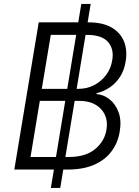

<svg xmlns="http://www.w3.org/2000/svg" viewBox="-20 -838 689 949"><path d="M231.4 90.8 381.8 -818.4H428.2L277.8 90.8ZM50.8 0 171.4 -727.5H417Q487.8 -727.5 531.5 -702.1Q575.2 -676.8 592.8 -633.3Q610.4 -589.8 601.1 -534.2Q594.2 -490.7 573.5 -458.5Q552.7 -426.3 522.5 -406Q492.2 -385.7 457 -377V-373Q491.7 -370.6 521.2 -347.4Q550.8 -324.2 565.9 -283.7Q581.1 -243.2 571.8 -188Q563 -132.8 531.7 -90.6Q500.5 -48.3 446.5 -24.2Q392.6 0 314.5 0ZM130.9 -62H318.8Q403.3 -62 450.2 -101.1Q497.1 -140.1 506.3 -197.3Q513.2 -238.3 498.5 -270.3Q483.9 -302.2 451.7 -320.8Q419.4 -339.4 372.1 -339.4H176.8ZM186.5 -398.9H367.7Q410.2 -398.9 445.3 -417.2Q480.5 -435.5 504.4 -467.5Q528.3 -499.5 534.7 -540Q544.4 -595.7 513.9 -630.6Q483.4 -665.5 409.7 -665.5H231Z"/></svg>

Font: Inter Light
Style: Italic
Weight: 300
Italic angle: -9.3988°
Designer: Rasmus Andersson
Foundry: rsms
Version: Version 4.001;git-66647c0bb